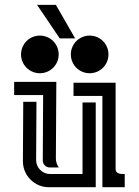

<svg xmlns="http://www.w3.org/2000/svg" viewBox="-20 -782 580 802"><path d="M132.3 -356.9Q132.3 -295.9 131.6 -235.1Q130.9 -174.3 130.9 -113.3Q130.9 -101.1 135.5 -90.6Q140.1 -80.1 147.9 -72.3Q155.8 -64.5 166.3 -59.8Q176.8 -55.2 189 -55.2H324.7V-354H379.9V0H184.1Q161.6 0 141.8 -8.5Q122.1 -17.1 107.4 -31.7Q92.8 -46.4 84.2 -66.2Q75.7 -85.9 75.7 -108.4Q75.7 -170.9 76.4 -232.7Q77.1 -294.4 77.1 -356.9ZM462.9 -436.5V-76.7Q462.9 -68.4 466.6 -64Q470.2 -59.6 475.8 -57.6Q481.4 -55.7 488.3 -55.4Q495.1 -55.2 501 -55.2V0H407.7V-381.3H287.1V-436.5ZM213.4 -120.6Q213.4 -100.1 225.6 -82.5H187.5Q175.3 -82.5 167 -91.3Q158.7 -100.1 158.7 -111.8Q158.7 -180.2 159.4 -248.3Q160.2 -316.4 160.2 -384.8H39.1V-439.9H215.3ZM146.5 -633.3Q162.6 -633.3 177 -627.2Q191.4 -621.1 202.1 -610.4Q212.9 -599.6 219 -585.2Q225.1 -570.8 225.1 -554.7Q225.1 -538.6 219 -524.2Q212.9 -509.8 202.1 -499Q191.4 -488.3 177 -482.2Q162.6 -476.1 146.5 -476.1Q130.4 -476.1 116 -482.2Q101.6 -488.3 90.8 -499Q80.1 -509.8 74 -524.2Q67.9 -538.6 67.9 -554.7Q67.9 -570.8 74 -585.2Q80.1 -599.6 90.8 -610.4Q101.6 -621.1 116 -627.2Q130.4 -633.3 146.5 -633.3ZM354.5 -633.3Q370.6 -633.3 385 -627.2Q399.4 -621.1 410.2 -610.4Q420.9 -599.6 427 -585.2Q433.1 -570.8 433.1 -554.7Q433.1 -538.6 427 -524.2Q420.9 -509.8 410.2 -499Q399.4 -488.3 385 -482.2Q370.6 -476.1 354.5 -476.1Q338.4 -476.1 324 -482.2Q309.6 -488.3 298.8 -499Q288.1 -509.8 282 -524.2Q275.9 -538.6 275.9 -554.7Q275.9 -570.8 282 -585.2Q288.1 -599.6 298.8 -610.4Q309.6 -621.1 324 -627.2Q338.4 -633.3 354.5 -633.3ZM213.4 -761.7 293.9 -621.6H229.5L134.8 -761.7Z"/></svg>

Font: Isar CAT
Style: Regular
Weight: 400
Designer: Digitized by Peter Wiegel
Foundry: CAT-Fonts, Peter Wiegel
Version: Version 1.000; ttfautohint (v1.3)